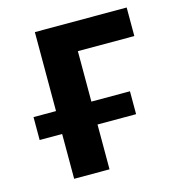

<svg xmlns="http://www.w3.org/2000/svg" viewBox="-108 -826 867 923"><g transform="rotate(-15 325.5 -365.0)"><path d="M36 -223V-337H148V-730H605V-588H324V-337H516V-223H324V0H148V-223Z"/></g></svg>

Font: M PLUS 1p ExtraBold
Style: Regular
Weight: 800
Version: Version 1.062